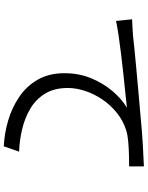

<svg xmlns="http://www.w3.org/2000/svg" viewBox="100 -868 799 1040"><g transform="rotate(90 500.0 -348.5)"><path d="M85 -664Q114 -665 137 -666.5Q160 -668 174 -669Q198 -672 243.5 -676.5Q289 -681 348.5 -686.5Q408 -692 475.5 -698Q543 -704 612 -710Q694 -718 763 -722Q832 -726 882 -728V-648Q854 -648 818 -647Q782 -646 747 -643Q712 -640 686 -632Q633 -615 590.5 -580.5Q548 -546 518 -501Q488 -456 472.5 -408Q457 -360 457 -316Q457 -243 487.5 -193Q518 -143 568.5 -113Q619 -83 680 -68.5Q741 -54 802 -52L773 31Q704 28 634 7.5Q564 -13 505.5 -52.5Q447 -92 412 -153Q377 -214 377 -298Q377 -376 404.5 -442.5Q432 -509 475 -559Q518 -609 564 -636Q532 -632 485 -627.5Q438 -623 383.5 -617Q329 -611 275 -604.5Q221 -598 173.5 -591Q126 -584 94 -577Z"/></g></svg>

Font: Source Han Sans SC
Style: Regular
Weight: 400
Designer: Ryoko NISHIZUKA 西塚涼子 (kana, bopomofo & ideographs); Paul D. Hunt (Latin, Greek & Cyrillic); Sandoll Communications 산돌커뮤니
Foundry: Adobe
Version: Version 2.002;hotconv 1.0.116;makeotfexe 2.5.65601; ttfautoh